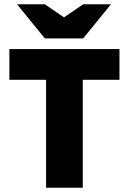

<svg xmlns="http://www.w3.org/2000/svg" viewBox="-20 -880 604 900"><path d="M196 0V-506H24V-650H540V-506H368V0ZM190 -700 60 -860H190L278 -800H282L370 -860H500L370 -700Z"/></svg>

Font: Mada Black
Style: Regular
Weight: 900
Designer: Khaled Hosny
Version: Version 1.5